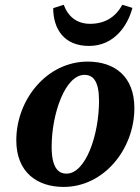

<svg xmlns="http://www.w3.org/2000/svg" viewBox="-20 -751 573 787"><path d="M240.9 15.2C406.9 15.2 530.8 -140.9 530.8 -307.7C530.8 -439.4 448.4 -498.5 339.3 -498.5C172.3 -498.5 46.8 -343 46.8 -176C46.8 -44.7 132.3 15.2 240.9 15.2ZM252.6 -39.3C218.3 -39.3 191.7 -64.2 191.7 -149.3C191.7 -284.6 247 -444.1 326.1 -444.1C361.6 -444.1 385.9 -418.7 385.9 -337.8C385.9 -198.1 331.4 -39.3 252.6 -39.3ZM344.6 -562.7C452.1 -562.7 505.1 -651.4 522.8 -718.7L481.2 -731.4C453.4 -679.8 408.5 -653.4 349.4 -653.4C294.9 -653.4 259.2 -683 241.2 -731.4L198.1 -717.6C198.3 -629.8 244.7 -562.7 344.6 -562.7Z"/></svg>

Font: Source Serif Variable
Style: Italic
Weight: 389
Italic angle: -12°
Designer: Frank Grießhammer
Foundry: Adobe Systems Incorporated
Version: Version 3.001;hotconv 1.0.111;makeotfexe 2.5.65597